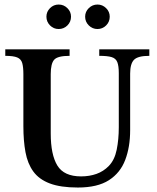

<svg xmlns="http://www.w3.org/2000/svg" viewBox="-20 -817 693 850"><path d="M641.1 -598.6V-569.8Q590.3 -569.8 573.2 -552.2Q556.2 -534.7 556.2 -491.2V-240.7Q556.2 -166.5 534.4 -109.1Q512.7 -51.8 462.2 -19.3Q411.6 13.2 324.7 13.2Q248 13.2 200.4 -4.9Q152.8 -22.9 127.4 -57.9Q102.1 -92.8 92.8 -143.3Q83.5 -193.8 83.5 -258.3V-488.8Q83.5 -520 78.4 -537.8Q73.2 -555.7 56.2 -562.7Q39.1 -569.8 3.4 -569.8V-598.6H288.1V-569.8Q235.4 -569.8 220 -552.7Q204.6 -535.6 204.6 -488.8V-226.1Q204.6 -132.3 233.9 -84.2Q263.2 -36.1 338.9 -36.1Q376 -36.1 407 -47.1Q438 -58.1 461.4 -82Q487.3 -108.4 496.6 -154.1Q505.9 -199.7 505.9 -253.9V-492.7Q505.9 -525.4 499.3 -542Q492.7 -558.6 474.1 -564.2Q455.6 -569.8 419.4 -569.8V-598.6ZM465.8 -743.2Q465.8 -720.2 449.7 -704.3Q433.6 -688.5 411.6 -688.5Q389.2 -688.5 373 -704.6Q356.9 -720.7 356.9 -743.2Q356.9 -765.1 373 -781Q389.2 -796.9 411.6 -796.9Q433.6 -796.9 449.7 -781Q465.8 -765.1 465.8 -743.2ZM294.4 -743.2Q294.4 -720.2 278.3 -704.3Q262.2 -688.5 239.7 -688.5Q217.3 -688.5 201.4 -704.6Q185.5 -720.7 185.5 -743.2Q185.5 -765.1 201.4 -781Q217.3 -796.9 239.7 -796.9Q262.2 -796.9 278.3 -781Q294.4 -765.1 294.4 -743.2Z"/></svg>

Font: Scheherazade New SemiBold
Style: Regular
Weight: 600
Designer: SIL International
Foundry: SIL International
Version: Version 4.000